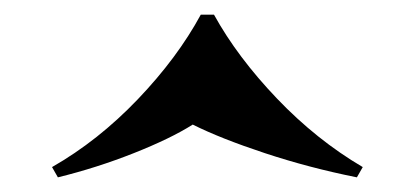

<svg xmlns="http://www.w3.org/2000/svg" viewBox="-20 -548 566 262"><path d="M272 -528Q304 -470 358 -413.5Q412 -357 475 -320L467 -306Q402 -319 341.5 -339Q281 -359 243 -378Q213 -359 162.5 -339Q112 -319 59 -306L51 -320Q114 -356 168 -412.5Q222 -469 254 -528Z"/></svg>

Font: Playfair Display ExtraBold
Style: Regular
Weight: 800
Designer: Claus Eggers Sørensen
Foundry: Claus Eggers Sørensen
Version: Version 1.203